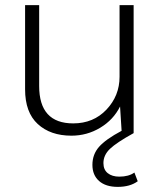

<svg xmlns="http://www.w3.org/2000/svg" viewBox="-20 -520 625 750"><path d="M133 -184Q133 -38 266 -38Q345 -38 396 -92Q447 -146 447 -220V-500H502V0Q435 37 409.5 61.5Q384 86 384 117Q384 143 401 156.5Q418 170 446 170Q483 170 505 154L518 188Q488 210 440 210Q393 210 367 187Q341 164 341 124Q341 83 367 53.5Q393 24 455 -9L449 -104Q423 -52 371.5 -21Q320 10 259 10Q177 10 127.5 -35.5Q78 -81 78 -171V-500H133Z"/></svg>

Font: Human Sans Light
Style: Regular
Weight: 300
Designer: Tim Radville
Foundry: Continuum
Version: Version 1.000;FEAKit 1.0